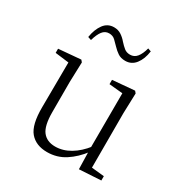

<svg xmlns="http://www.w3.org/2000/svg" viewBox="-176 -892 996 1042"><g transform="rotate(30 321.5 -370.5)"><path d="M263 14Q193 14 155.5 -30Q118 -74 119 -185L121 -478L140 -463L35 -476V-502L174 -514L184 -502L180 -377V-188Q180 -103 207 -68.5Q234 -34 286 -34Q334 -34 379.5 -61Q425 -88 463 -137L482 -103H464Q425 -51 375 -18.5Q325 14 263 14ZM460 8 457 -116V-117L458 -467L373 -475V-502L511 -514L521 -502L517 -377V-35L596 -27V0ZM145 -639Q153 -690 177 -722.5Q201 -755 241 -755Q267 -755 286.5 -742Q306 -729 320 -712Q337 -693 352 -681Q367 -669 389 -669Q415 -669 431.5 -689.5Q448 -710 458 -748L478 -741Q471 -690 446.5 -658.5Q422 -627 383 -627Q355 -627 336.5 -639.5Q318 -652 303 -668Q287 -685 272 -699Q257 -713 234 -713Q209 -713 193 -692Q177 -671 166 -632Z"/></g></svg>

Font: Early Summer Mincho VF
Style: Regular
Weight: 250
Designer: GuiWonder
Version: Version 1.002